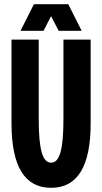

<svg xmlns="http://www.w3.org/2000/svg" viewBox="-20 -889 488 917"><path d="M413 -300V-700H283V-320C283 -175 265 -112 224 -112C183 -112 165 -175 165 -320V-700H35V-300C35 -94 98 8 224 8C350 8 413 -94 413 -300ZM78 -742H188L224 -812L260 -742H370L306 -869H142Z"/></svg>

Font: Jakob Semi-Condensed
Style: Regular
Weight: 400
Width: 4
Designer: Alan Madić
Foundry: X Cicéro
Version: Version 1.000;Glyphs 3.1.2 (3151)